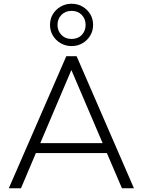

<svg xmlns="http://www.w3.org/2000/svg" viewBox="-20 -1005 762 1025"><path d="M27 0 334 -705H389L695 0H631L544 -203L577 -188H144L178 -203L92 0ZM360 -629 190 -229 167 -241H554L533 -229L362 -629ZM362 -759Q330 -759 303.5 -774.5Q277 -790 262 -815.5Q247 -841 247 -872Q247 -904 262 -929Q277 -954 303.5 -969.5Q330 -985 362 -985Q395 -985 421 -969.5Q447 -954 462 -929Q477 -904 477 -872Q477 -841 462 -815.5Q447 -790 421 -774.5Q395 -759 362 -759ZM362 -797Q396 -797 416.5 -818.5Q437 -840 437 -872Q437 -904 416.5 -925.5Q396 -947 362 -947Q329 -947 308 -925.5Q287 -904 287 -872Q287 -840 308 -818.5Q329 -797 362 -797Z"/></svg>

Font: Nunito Sans 12pt ExtraLight 12pt Light
Style: Regular
Weight: 300
Version: Version 3.101;gftools[0.9.27]